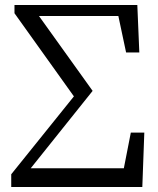

<svg xmlns="http://www.w3.org/2000/svg" viewBox="-20 -749 631 769"><path d="M504 -218H558L550 0H25V-51L276 -363L38 -696V-729H530L538 -539H485L454 -685H136L351 -385L103 -75H476Z"/></svg>

Font: Shippori Mincho TTF
Style: Regular
Weight: 400
Version: Version 2.100